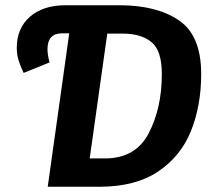

<svg xmlns="http://www.w3.org/2000/svg" viewBox="-20 -712 808 732"><path d="M747 -430Q747 -310 708.5 -213.5Q670 -117 583.5 -58.5Q497 0 359 0H162L244 -585H217Q161 -585 161 -524Q161 -504 169 -474L70 -434Q58 -459 51 -481.5Q44 -504 44 -530Q44 -604 94 -648Q144 -692 230 -692H436Q577 -692 662 -634.5Q747 -577 747 -430ZM597 -430Q597 -519 557.5 -551.5Q518 -584 446 -584H389L322 -108H380Q497 -108 547 -204Q597 -300 597 -430Z"/></svg>

Font: Fira Sans SemiBold
Style: Italic
Weight: 600
Italic angle: -8°
Designer: bBox Type GmbH & Carrois Corporate GbR & Edenspiekermann AG
Foundry: bBox Type GmbH & Carrois Corporate GbR & Edenspiekermann AG
Version: Version 4.301